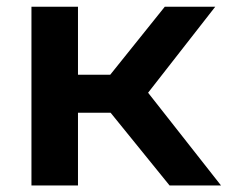

<svg xmlns="http://www.w3.org/2000/svg" viewBox="-20 -566 694 586"><path d="M76 0V-545.5H218V-338H316.5L483 -545.5H637L432 -283L654.5 0H497.5L317.5 -222H218V0Z"/></svg>

Font: Encode Sans Exp SmBold
Style: Regular
Weight: 600
Width: 7
Designer: Multiple Designers
Foundry: Impallari Type
Version: Version 3.002; ttfautohint (v1.8.3) -l 8 -r 50 -G 200 -x 14 